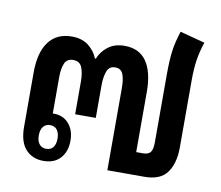

<svg xmlns="http://www.w3.org/2000/svg" viewBox="-72 -712 926 806"><g transform="rotate(10 390.5 -309.0)"><path d="M161 8Q114 8 85.5 -23.5Q57 -55 57 -119V-351Q57 -436 91 -481.5Q125 -527 189 -527Q233 -527 260.5 -505.5Q288 -484 300 -453H304Q316 -484 344 -505.5Q372 -527 414 -527Q477 -527 508 -482Q539 -437 539 -352V-96H568Q590 -96 599.5 -107.5Q609 -119 609 -150V-440Q609 -497 614 -537.5Q619 -578 635 -626L741 -598Q727 -556 721.5 -519Q716 -482 716 -433V-147Q716 -80 687.5 -40Q659 0 591 0H433V-351Q433 -387 424.5 -409Q416 -431 391 -431Q365 -431 356 -406.5Q347 -382 347 -347V-208H259V-347Q259 -383 249.5 -407Q240 -431 212 -431Q185 -431 175.5 -408.5Q166 -386 166 -350V-195H170Q211 -195 235 -167Q259 -139 259 -95Q259 -49 233.5 -20.5Q208 8 161 8ZM164 -44Q184 -44 194 -57.5Q204 -71 204 -94Q204 -117 194 -131Q184 -145 164 -145Q145 -145 134.5 -131.5Q124 -118 124 -94Q124 -71 134.5 -57.5Q145 -44 164 -44Z"/></g></svg>

Font: Noto Sans Thai Looped Condensed SemiBold
Style: Regular
Weight: 600
Width: 3
Designer: Sasikarn Vongin, Ben Mitchell
Foundry: The Fontpad Ltd
Version: Version 1.001; ttfautohint (v1.8.4.7-5d5b)